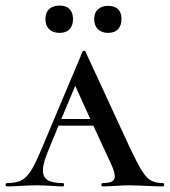

<svg xmlns="http://www.w3.org/2000/svg" viewBox="-28 -669 609 689"><path d="M556 0Q538 0 496 -2Q454 -4 434 -4Q418 -4 386 -2Q354 0 340 0Q336 0 336 -6Q336 -12 340 -12Q364 -12 374 -18Q384 -24 384 -36Q384 -52 369 -84L307 -218H182L143 -123Q126 -81 126 -58Q126 -33 143.5 -22.5Q161 -12 197 -12Q202 -12 202 -6Q202 0 197 0Q183 0 157 -2Q129 -4 105 -4Q80 -4 46 -2Q16 0 -3 0Q-8 0 -8 -6Q-8 -12 -3 -12Q28 -12 47 -21Q66 -30 82 -54.5Q98 -79 120 -132L268 -483Q270 -487 274 -487Q278 -487 279 -483L439 -137Q465 -82 481 -56.5Q497 -31 513.5 -21.5Q530 -12 556 -12Q561 -12 561 -6Q561 0 556 0ZM296 -242 242 -361 192 -242ZM135 -601Q135 -624 148.5 -636.5Q162 -649 186 -649Q209 -649 221.5 -636.5Q234 -624 234 -601Q234 -577 221.5 -564Q209 -551 186 -551Q162 -551 148.5 -564Q135 -577 135 -601ZM310 -601Q310 -623 323.5 -635.5Q337 -648 360 -648Q383 -648 395.5 -636Q408 -624 408 -601Q408 -577 395.5 -564Q383 -551 360 -551Q337 -551 323.5 -564Q310 -577 310 -601Z"/></svg>

Font: Cormorant SC SemiBold
Style: Regular
Weight: 600
Designer: Christian Thalmann (Catharsis Fonts)
Version: Version 3.000